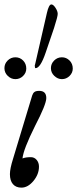

<svg xmlns="http://www.w3.org/2000/svg" viewBox="-23 -837 350 871"><path d="M138.2 -527.8Q134.8 -527.8 134.8 -539.1Q134.8 -542 136.2 -544.9L189.9 -778.8Q198.7 -816.9 210 -816.9Q218.8 -816.9 228.8 -801.5Q238.8 -786.1 238.8 -773.9Q238.8 -761.7 222.2 -710L184.1 -598.1Q160.2 -527.8 138.2 -527.8ZM46.9 -478Q27.3 -478 12.2 -492.7Q-2.9 -507.3 -2.9 -527.8Q-2.9 -547.9 11.7 -562.5Q26.4 -577.1 46.9 -577.1Q67.4 -577.1 81.8 -562.5Q96.2 -547.9 96.2 -525.9Q96.2 -506.3 81.5 -492.2Q66.9 -478 46.9 -478ZM257.8 -478Q238.8 -478 223.4 -492.7Q208 -507.3 208 -527.8Q208 -547.9 222.7 -562.5Q237.3 -577.1 257.8 -577.1Q277.8 -577.1 292.5 -562.5Q307.1 -547.9 307.1 -525.9Q307.1 -506.8 292.5 -492.4Q277.8 -478 257.8 -478ZM74.2 14.2Q49.3 14.2 35.6 -1.7Q22 -17.6 22 -46.9Q22 -71.8 36.1 -116.2L123 -403.8Q126.5 -414.6 133.3 -419.7Q140.1 -424.8 154.8 -424.8Q187 -424.8 187 -392.1Q187 -363.8 136.2 -266.1Q82.5 -158.2 79.1 -118.2Q92.3 -124 117.2 -124Q132.8 -124 143.3 -111.6Q153.8 -99.1 153.8 -81.1Q153.8 -46.4 128.7 -16.1Q103.5 14.2 74.2 14.2Z"/></svg>

Font: Junicode SmCond Light
Style: Italic
Weight: 300
Width: 4
Italic angle: -11°
Designer: Peter S. Baker
Version: Version 2.206